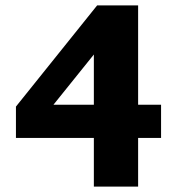

<svg xmlns="http://www.w3.org/2000/svg" viewBox="-20 -687 650 707"><path d="M325.6 0V-179H38.7V-294.5L337.6 -667H488.6V-301.3H573.1V-179H488.6V0ZM176.8 -301.3H325.6V-486.3Z"/></svg>

Font: Maven Pro
Style: Regular
Weight: 400
Designer: Joe Prince
Foundry: Joe Prince
Version: Version 2.103